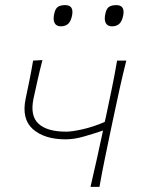

<svg xmlns="http://www.w3.org/2000/svg" viewBox="-20 -731 554 751"><path d="M334 0Q346.5 -53 359.5 -112.2Q372.5 -171.5 383 -220.5Q351 -209.5 311 -197.8Q271 -186 237 -186Q153.5 -186 108.5 -226Q63.5 -266 80.5 -346Q88 -381.5 95.5 -418.2Q103 -455 109.5 -494L146 -496Q136 -457.5 127.5 -419.8Q119 -382 111 -345Q97 -278 130.8 -247Q164.5 -216 238.5 -216Q262 -216 303.8 -225.5Q345.5 -235 389.5 -254L393.5 -270.5Q406.5 -332 417.5 -385Q428.5 -438 438 -494H474Q460 -438 448.2 -385Q436.5 -332 423.5 -270.5L413 -221Q400.5 -161 389.8 -108.8Q379 -56.5 369 0ZM418 -628Q400 -628 393.2 -641.8Q386.5 -655.5 393 -681Q397.5 -699 407.8 -705Q418 -711 435 -711Q469.5 -711 462 -671Q457.5 -648 446.8 -638Q436 -628 418 -628ZM218 -628Q200 -628 193.2 -641.8Q186.5 -655.5 193 -681Q197.5 -699 207.8 -705Q218 -711 235 -711Q269.5 -711 262 -671Q257.5 -648 246.8 -638Q236 -628 218 -628Z"/></svg>

Font: Commissioner Flair Thin
Style: Italic
Weight: 100
Italic angle: -12°
Designer: Kostas Bartsokas
Foundry: Kostas Bartsokas
Version: Version 1.000; ttfautohint (v1.8.3)